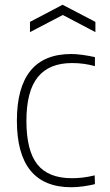

<svg xmlns="http://www.w3.org/2000/svg" viewBox="-20 -777 461 807"><path d="M106 -685 243 -757 381 -685V-642L244 -714L106 -642ZM280 10Q51 10 51 -270Q51 -409 108 -479.5Q165 -550 280 -550Q300 -550 325.5 -546.5Q351 -543 379 -537V-499Q333 -512 283 -512Q186 -512 138.5 -452.5Q91 -393 91 -269Q91 -144 137 -86Q183 -28 282 -28Q304 -28 326.5 -30.5Q349 -33 378 -40L379 -3Q359 2 331.5 6Q304 10 280 10Z"/></svg>

Font: Encode Sans Narrow
Style: Thin
Weight: 250
Designer: Pablo Impallari, Andres Torresi
Foundry: Pablo Impallari, Andres Torresi
Version: Version 1.000; ttfautohint (v1.00) -l 8 -r 50 -G 200 -x 14 -